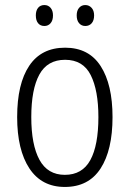

<svg xmlns="http://www.w3.org/2000/svg" viewBox="-20 -731 514 761"><path d="M426 -267Q426 -136 378.5 -63Q331 10 237 10Q145 10 96.5 -63.5Q48 -137 48 -267Q48 -399 96 -470.5Q144 -542 238 -542Q332 -542 379 -469Q426 -396 426 -267ZM104 -267Q104 -157 136.5 -97.5Q169 -38 237 -38Q306 -38 338 -96.5Q370 -155 370 -267Q370 -373 339.5 -433.5Q309 -494 238 -494Q168 -494 136 -435.5Q104 -377 104 -267ZM122 -670Q122 -689 131 -700Q140 -711 156 -711Q171 -711 180.5 -700Q190 -689 190 -670Q190 -650 180.5 -639Q171 -628 156 -628Q140 -628 131 -639Q122 -650 122 -670ZM284 -670Q284 -689 293.5 -700Q303 -711 318 -711Q333 -711 343 -700Q353 -689 353 -670Q353 -650 343.5 -639Q334 -628 318 -628Q303 -628 293.5 -639Q284 -650 284 -670Z"/></svg>

Font: Noto Sans Lao Looped Condensed Light
Style: Regular
Weight: 300
Width: 3
Designer: Mark Frömberg, Ben Mitchell
Foundry: The Fontpad Ltd
Version: Version 1.002; ttfautohint (v1.8.4.7-5d5b)